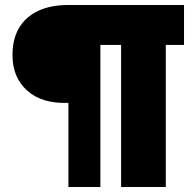

<svg xmlns="http://www.w3.org/2000/svg" viewBox="-20 -749 786 769"><path d="M254 0V-337Q148 -333 89 -386Q30 -439 30 -528Q30 -593 56.5 -637.5Q83 -682 133 -705.5Q183 -729 254 -729H717V-569H644V0H465V-569H382V0Z"/></svg>

Font: Mona Sans ExtraLight Black
Style: Regular
Weight: 900
Version: Version 2.000